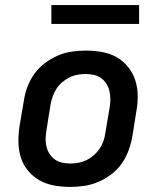

<svg xmlns="http://www.w3.org/2000/svg" viewBox="-20 -727 640 755"><path d="M256 8Q224 8 193 2.5Q162 -3 136 -17.5Q110 -32 90.5 -55.5Q71 -79 62 -107.5Q53 -136 52.5 -168Q52 -200 57 -232L74 -332Q78 -359 88 -386Q98 -413 115.5 -437Q133 -461 157 -479Q181 -497 207.5 -508.5Q234 -520 262 -524Q290 -528 317 -528Q350 -528 381 -522.5Q412 -517 438 -502.5Q464 -488 483 -464.5Q502 -441 511.5 -412.5Q521 -384 521.5 -352Q522 -320 516 -288L500 -188Q495 -161 485 -134Q475 -107 458 -83Q441 -59 417 -41Q393 -23 366 -11.5Q339 0 311 4Q283 8 256 8ZM257 -84Q273 -84 289 -87Q305 -90 320.5 -97.5Q336 -105 349 -116.5Q362 -128 371.5 -142Q381 -156 386.5 -171.5Q392 -187 394 -203L411 -303Q414 -320 414 -336.5Q414 -353 410.5 -368.5Q407 -384 398.5 -397.5Q390 -411 377.5 -420Q365 -429 349 -432.5Q333 -436 316 -436Q301 -436 284.5 -433Q268 -430 253 -422.5Q238 -415 224.5 -403.5Q211 -392 202 -378Q193 -364 187.5 -348.5Q182 -333 179 -317L163 -217Q160 -200 159.5 -183.5Q159 -167 162.5 -151.5Q166 -136 174.5 -122.5Q183 -109 195.5 -100Q208 -91 224 -87.5Q240 -84 257 -84ZM182 -633V-707H527V-633Z"/></svg>

Font: Iosevka SS04 Semibold Extended
Style: Italic
Weight: 600
Width: 7
Italic angle: -9°
Monospace: yes
Designer: Belleve Invis
Foundry: Belleve Invis
Version: Version 19.0.0; ttfautohint (v1.8.4)